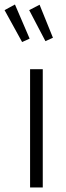

<svg xmlns="http://www.w3.org/2000/svg" viewBox="-49 -829 292 849"><path d="M17.1 -809.1 82 -658.2 48.8 -643.1 -28.8 -784.2ZM126 -808.1 185.1 -662.1 151.9 -647 80.1 -784.2ZM140.1 -522.9V0H84V-522.9Z"/></svg>

Font: Fira Sans Compressed Light
Style: Regular
Weight: 300
Width: 1
Designer: Carrois Corporate & Edenspiekermann AG
Foundry: Carrois Corporate GbR & Edenspiekermann AG
Version: Version 4.203;PS 004.203;hotconv 1.0.88;makeotf.lib2.5.64775